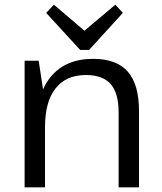

<svg xmlns="http://www.w3.org/2000/svg" viewBox="-20 -799 689 819"><path d="M486 -319Q486 -402 452 -440.5Q418 -479 346 -479Q262 -479 217 -422Q172 -365 172 -257L134 -188V-254Q134 -396 197 -472Q260 -548 378 -548Q477 -548 525 -493.5Q573 -439 573 -325V0H486ZM85 -540H145L172 -362V0H85ZM504 -744 360 -586H322L177 -744L210 -779L361 -650H319L472 -779Z"/></svg>

Font: Pathway Extreme
Style: Regular
Weight: 400
Designer: Eduardo Rodriguez Tunni
Foundry: Eduardo Rodriguez Tunni
Version: Version 1.001;gftools[0.9.26]